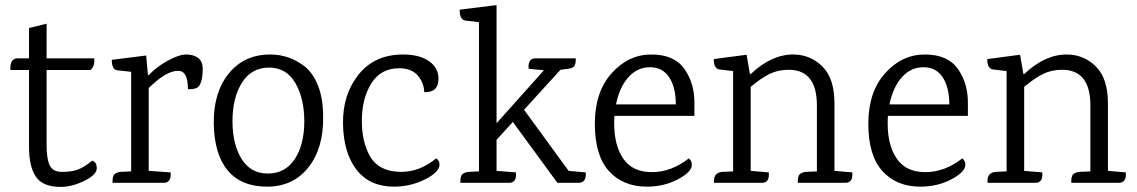

<svg xmlns="http://www.w3.org/2000/svg" viewBox="-20 -718 4465 754"><path d="M163 -443V-149Q163 -93 175.5 -68Q188 -43 223.5 -43Q259 -43 283 -51Q307 -59 342 -87Q360 -82 360 -57Q360 -32 311.5 -8Q263 16 218 16Q148 16 121 -24Q94 -64 94 -140V-443H21Q18 -489 50 -489H94V-608L163 -625V-489H350Q353 -456 335 -443Z M776 -448Q776 -396 759 -377Q746 -366 718 -368Q718 -440 680 -440Q632 -440 564 -372V-47L650 -41Q654 0 622 0H422V-8Q422 -32 436 -38Q443 -42 453 -43L495 -45V-436L441 -442Q419 -444 419 -483L554 -500L561 -423H564Q594 -455 638.5 -479.5Q683 -504 711.5 -504Q740 -504 758 -490.5Q776 -477 776 -448Z M1035.5 -452.5Q967 -452 930 -393Q893 -334 893 -242.5Q893 -151 929 -93.5Q965 -36 1033 -36.5Q1101 -37 1138 -94Q1175 -151 1175 -241.5Q1175 -332 1139.5 -392.5Q1104 -453 1035.5 -452.5ZM1041 -504Q1117 -504 1178 -456Q1210 -430 1229.5 -380Q1249 -330 1249 -260Q1251 -136 1191 -60.5Q1131 15 1029 15Q927 15 874 -49Q821 -113 819.5 -234Q818 -355 878.5 -429.5Q939 -504 1041 -504Z M1563 -504Q1627 -504 1664.5 -478Q1702 -452 1702 -409Q1702 -354 1646 -356Q1645 -393 1620.5 -421.5Q1596 -450 1547 -450Q1476 -450 1438.5 -391Q1401 -332 1401 -242Q1401 -163 1432 -106Q1468 -43 1556 -43Q1628 -43 1693 -96Q1706 -87 1706 -72Q1706 -42 1649 -13.5Q1592 15 1527 15Q1432 15 1380.5 -51Q1329 -117 1327 -231.5Q1325 -346 1388 -425Q1451 -504 1563 -504Z M2084 -489H2241V-482Q2241 -458 2227 -452Q2220 -448 2181 -444L2038 -287L2213 -47L2280 -41Q2284 0 2251 0H2169L1994 -239L1930 -169V-47L2006 -41Q2010 0 1979 0H1788V-8Q1788 -32 1802 -38Q1809 -42 1819 -43L1861 -45V-631L1809 -637Q1785 -639 1785 -680L1930 -698V-234L2116 -442L2056 -448Q2052 -489 2084 -489Z M2707 -263H2393Q2392 -253 2392 -232Q2392 -147 2428 -94.5Q2464 -42 2540 -42Q2616 -42 2685 -96Q2697 -86 2697 -71Q2697 -43 2642.5 -14Q2588 15 2520 15Q2427 15 2371.5 -46Q2316 -107 2316 -232Q2316 -357 2382 -430.5Q2448 -504 2538 -504Q2628 -504 2668 -447Q2708 -390 2707 -311ZM2634 -308Q2634 -375 2608 -414.5Q2582 -454 2532.5 -454Q2483 -454 2448 -415Q2413 -376 2399 -308Z M3299 0H3113V-8Q3113 -32 3127 -38Q3134 -42 3144 -43L3188 -45V-304Q3188 -444 3077 -444Q3036 -444 3003 -428Q2970 -412 2928 -377V-47L2999 -41Q3003 0 2972 0H2784V-8Q2784 -40 2816 -43L2859 -45V-439L2807 -445Q2783 -447 2783 -486L2912 -503L2925 -427H2928Q3009 -504 3095 -504Q3162 -504 3209.5 -457Q3257 -410 3257 -312V-47L3327 -41Q3331 0 3299 0Z M3781 -263H3467Q3466 -253 3466 -232Q3466 -147 3502 -94.5Q3538 -42 3614 -42Q3690 -42 3759 -96Q3771 -86 3771 -71Q3771 -43 3716.5 -14Q3662 15 3594 15Q3501 15 3445.5 -46Q3390 -107 3390 -232Q3390 -357 3456 -430.5Q3522 -504 3612 -504Q3702 -504 3742 -447Q3782 -390 3781 -311ZM3708 -308Q3708 -375 3682 -414.5Q3656 -454 3606.5 -454Q3557 -454 3522 -415Q3487 -376 3473 -308Z M4373 0H4187V-8Q4187 -32 4201 -38Q4208 -42 4218 -43L4262 -45V-304Q4262 -444 4151 -444Q4110 -444 4077 -428Q4044 -412 4002 -377V-47L4073 -41Q4077 0 4046 0H3858V-8Q3858 -40 3890 -43L3933 -45V-439L3881 -445Q3857 -447 3857 -486L3986 -503L3999 -427H4002Q4083 -504 4169 -504Q4236 -504 4283.5 -457Q4331 -410 4331 -312V-47L4401 -41Q4405 0 4373 0Z"/></svg>

Font: Karma
Style: Regular
Weight: 400
Designer: Joana Correia
Foundry: Indian Type Foundry
Version: Version 1.202;PS 1.0;hotconv 1.0.78;makeotf.lib2.5.61930; tt